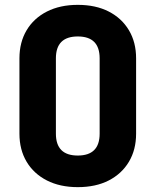

<svg xmlns="http://www.w3.org/2000/svg" viewBox="-20 -760 640 790"><path d="M300 10Q227 10 173 -17.5Q119 -45 89.5 -94.5Q60 -144 60 -210V-520Q60 -586 89.5 -635.5Q119 -685 173 -712.5Q227 -740 300 -740Q374 -740 427.5 -712.5Q481 -685 510.5 -635.5Q540 -586 540 -520V-210Q540 -144 510.5 -94.5Q481 -45 427.5 -17.5Q374 10 300 10ZM300 -120Q390 -120 390 -210V-520Q390 -610 300 -610Q210 -610 210 -520V-210Q210 -120 300 -120Z"/></svg>

Font: Tiny ExtraBold
Style: Regular
Weight: 800
Designer: Philipp Nurullin, Konstantin Bulenkov
Foundry: JetBrains
Version: Version 2.251; ttfautohint (v1.8.4.7-5d5b)